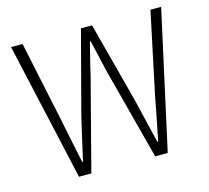

<svg xmlns="http://www.w3.org/2000/svg" viewBox="-97 -772 966 886"><g transform="rotate(-15 386.5 -329.5)"><path d="M175 0 27 -659H82L163 -276Q177 -204 207 -62H211Q228 -141 260 -276L361 -659H414L515 -276L566 -62H570Q579 -104 594.5 -185Q610 -266 612 -276L693 -659H744L599 0H539L423 -442Q398 -548 389 -590H385Q381 -572 368 -521.5Q355 -471 349 -442L234 0Z"/></g></svg>

Font: Assistant Light
Style: Regular
Weight: 300
Designer: Hebrew By Ben Nathan, Latin by Paul Hunt
Version: Version 2.001;PS 002.001;hotconv 1.0.88;makeotf.lib2.5.64775